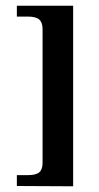

<svg xmlns="http://www.w3.org/2000/svg" viewBox="-20 -554 345 672"><path d="M129 -452Q129 -475 117.5 -485.5Q106 -496 77 -496H39V-534H236V98L39 97V59H77Q106 59 117.5 49Q129 39 129 16Z"/></svg>

Font: Genos Medium
Style: Regular
Weight: 500
Designer: Robert E. Leuschke
Foundry: Robert E. Leuschke
Version: Version 1.010; ttfautohint (v1.8.3)